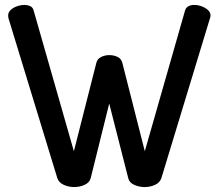

<svg xmlns="http://www.w3.org/2000/svg" viewBox="-20 -751 885 777"><path d="M280 6Q258 6 238 -3Q218 -12 212 -30L14 -678Q13 -683 13 -688Q13 -701 23 -710.5Q33 -720 48.5 -725.5Q64 -731 79 -731Q92 -731 102.5 -726Q113 -721 116 -709L279 -139L370 -497Q374 -513 389.5 -520.5Q405 -528 422 -528Q441 -528 456 -520.5Q471 -513 475 -497L566 -139L729 -709Q733 -721 743 -726Q753 -731 766 -731Q781 -731 796 -725.5Q811 -720 821.5 -710.5Q832 -701 832 -688Q832 -683 830 -678L633 -30Q627 -12 607.5 -3Q588 6 565 6Q543 6 523 -3Q503 -12 499 -30L422 -332L347 -30Q342 -12 322.5 -3Q303 6 280 6Z"/></svg>

Font: Dosis SemiBold
Style: Regular
Weight: 600
Designer: EdgarTolentino, PabloImpallari, IginoMarini
Foundry: EdgarTolentino, PabloImpallari, IginoMarini
Version: Version 3.001; ttfautohint (v1.8.2)